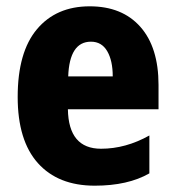

<svg xmlns="http://www.w3.org/2000/svg" viewBox="-20 -578 556 608"><path d="M264 -558Q158 -558 97 -485.5Q36 -413 36 -271Q36 -133 100 -61.5Q164 10 280 10Q385 10 453 -29V-149Q378 -107 300 -107Q197 -107 195 -232H482V-309Q482 -428 424.5 -493Q367 -558 264 -558ZM268 -446Q302 -446 319.5 -416Q337 -386 337 -336H196Q200 -446 268 -446Z"/></svg>

Font: Noto Sans Display SemiCondensed Extra
Style: Regular
Weight: 800
Width: 4
Designer: Monotype Design Team
Foundry: Monotype Imaging Inc.
Version: Version 1.900